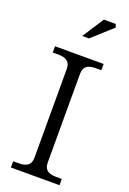

<svg xmlns="http://www.w3.org/2000/svg" viewBox="-174 -985 698 1042"><g transform="rotate(20 175.5 -463.5)"><path d="M213.9 -94.2Q213.9 -64 230.7 -50Q247.6 -36.1 283.2 -36.1H315.9V0H35.2V-36.1H67.9Q103.5 -36.1 120.4 -50Q137.2 -64 137.2 -94.2V-606Q137.2 -636.2 120.4 -650.1Q103.5 -664.1 67.9 -664.1H35.2V-700.2H315.9V-664.1H283.2Q247.6 -664.1 230.7 -650.1Q213.9 -636.2 213.9 -606ZM154.8 -803.2 234.9 -926.8H303.2L310.1 -908.2L193.8 -803.2Z"/></g></svg>

Font: LT Superior Serif
Style: Regular
Weight: 400
Designer: Daniel Lyons
Foundry: LyonsType
Version: Version 2.120;FEAKit 1.0